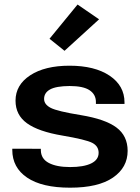

<svg xmlns="http://www.w3.org/2000/svg" viewBox="-20 -829 629 863"><path d="M35.2 -160.6V-155.3Q35.2 -75.7 102.1 -30.5Q168.9 14.6 294.9 14.6Q421.9 14.6 487.8 -30.8Q553.7 -76.2 553.7 -150.9Q553.7 -218.3 503.4 -255.9Q453.1 -293.5 343.8 -311.5Q238.3 -328.6 208.3 -344Q178.2 -359.4 178.2 -384.3Q178.2 -412.1 205.1 -427Q231.9 -441.9 292.5 -442.4Q354.5 -442.4 382.8 -423.3Q411.1 -404.3 411.1 -370.6V-361.8H539.6V-368.7Q539.6 -443.8 472.7 -488.8Q405.8 -533.7 292.5 -533.7Q181.6 -533.7 115.7 -490.5Q49.8 -447.3 49.8 -376.5Q49.8 -312 101.3 -274.9Q152.8 -237.8 260.3 -219.7Q366.2 -201.7 394.8 -186.8Q423.3 -171.9 423.3 -142.1Q423.3 -110.8 389.9 -94.5Q356.4 -78.1 294.9 -78.1Q234.4 -78.1 199.2 -96.7Q164.1 -115.2 163.6 -153.8V-160.2ZM202.6 -654.8 270 -600.6 425.3 -742.2 328.6 -808.6Z"/></svg>

Font: Roboto Flex
Style: wght 600 wdth 140 opsz 13.0 GRAD 0.00 slnt 0.00 XTRA 468 XOPQ 96 YOPQ 79 YTLC 514 YTUC 712 YTAS 750 YTDE -203.00 YTFI 738
Weight: 600
Width: 8
Designer: Berlow after Robertson
Foundry: Google
Version: Version 3.100